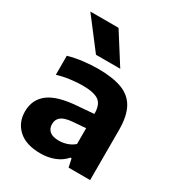

<svg xmlns="http://www.w3.org/2000/svg" viewBox="-192 -930 982 1062"><g transform="rotate(30 299.0 -399.0)"><path d="M225.5 10Q133.5 10 84.8 -34.2Q36 -78.5 36 -149Q36 -225.5 92.8 -268.8Q149.5 -312 276 -320.5L375.5 -328.5V-330.5Q375.5 -388.5 344.8 -410.5Q314 -432.5 241 -432.5Q207.5 -432.5 164.5 -427Q121.5 -421.5 82.5 -409.5V-531Q125.5 -543.5 176 -549.5Q226.5 -555.5 269.5 -555.5Q362.5 -555.5 421.8 -533.5Q481 -511.5 509.5 -459.8Q538 -408 538 -318.5V0H400.5L389 -53H381.5Q354 -21 313.2 -5.5Q272.5 10 225.5 10ZM200.5 -163.5Q200.5 -134.5 219.8 -118.2Q239 -102 278.5 -102Q303 -102 328.5 -110Q354 -118 375.5 -136.5V-237.5L292 -231Q242 -226.5 221.2 -209.5Q200.5 -192.5 200.5 -163.5ZM219.5 -616.5 73 -808H253L374.5 -616.5Z"/></g></svg>

Font: Encode Sans SmExp
Style: Bold
Weight: 700
Width: 6
Designer: Multiple Designers
Foundry: Impallari Type
Version: Version 3.002; ttfautohint (v1.8.3) -l 8 -r 50 -G 200 -x 14 